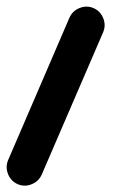

<svg xmlns="http://www.w3.org/2000/svg" viewBox="-75 -322 378 584"><path d="M209.5 -297.4Q230.5 -288.1 239 -266.6Q247.6 -245.1 238.8 -224.1L52.2 208.5Q43 229.5 21.5 238.3Q0 247.1 -21 238.3Q-42 229 -50.5 207.5Q-59.1 186 -50.3 165L136.2 -268.1Q145.5 -289.1 167 -297.6Q188.5 -306.2 209.5 -297.4Z"/></svg>

Font: Mikhak-DS2-FD SemiBold
Style: Regular
Weight: 600
Designer: Amin Abedi
Version: Version 3.2